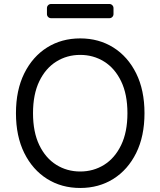

<svg xmlns="http://www.w3.org/2000/svg" viewBox="-20 -929 801 959"><path d="M59.7 -363.6Q59.7 -478.7 101.2 -562.5Q142.8 -646.3 215.2 -691.8Q287.6 -737.2 380.7 -737.2Q473.7 -737.2 546.2 -691.8Q618.6 -646.3 660.2 -562.5Q701.7 -478.7 701.7 -363.6Q701.7 -248.6 660.2 -164.8Q618.6 -81 546.2 -35.5Q473.7 9.9 380.7 9.9Q287.6 9.9 215.2 -35.5Q142.8 -81 101.2 -164.8Q59.7 -248.6 59.7 -363.6ZM616.5 -363.6Q616.5 -458.1 585 -523.1Q553.6 -588.1 500.2 -621.4Q446.7 -654.8 380.7 -654.8Q314.6 -654.8 261.2 -621.4Q207.7 -588.1 176.3 -523.1Q144.9 -458.1 144.9 -363.6Q144.9 -269.2 176.3 -204.2Q207.7 -139.2 261.2 -105.8Q314.6 -72.4 380.7 -72.4Q446.7 -72.4 500.2 -105.8Q553.6 -139.2 585 -204.2Q616.5 -269.2 616.5 -363.6ZM526.3 -909.1H235.4Q226.6 -909.1 220.5 -903.1Q214.5 -897 214.5 -888.5V-858.7Q214.5 -850.1 220.5 -844.1Q226.6 -838.1 235.4 -838.1H526.3Q534.8 -838.1 540.8 -844.1Q546.9 -850.1 546.9 -858.7V-888.5Q546.9 -897 540.8 -903.1Q534.8 -909.1 526.3 -909.1Z"/></svg>

Font: DeltaSans
Style: Regular
Weight: 400
Designer: Rasmus Andersson
Foundry: rsms
Version: Version 3.012